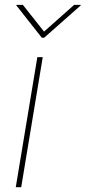

<svg xmlns="http://www.w3.org/2000/svg" viewBox="-20 -776 355 796"><path d="M45.4 0 134.8 -539.1H157.2L67.9 0ZM74.7 -755.9 162.6 -645 287.6 -755.9H314.9L314.5 -753.4L163.1 -619.6H153.3L47.9 -753.4V-755.9Z"/></svg>

Font: Inter 18pt Thin
Style: Italic
Weight: 250
Italic angle: -9.3988°
Version: Version 4.001;git-66647c0bb